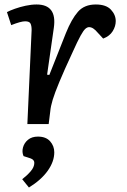

<svg xmlns="http://www.w3.org/2000/svg" viewBox="-20 -553 568 856"><path d="M121 -419Q121 -438 116 -448Q111 -458 92 -458Q73 -458 30 -441L11 -499Q24 -506 46.5 -514Q69 -522 94.5 -527.5Q120 -533 143 -533Q235 -533 220 -429L190 -220L200 -219L274 -406Q299 -468 327.5 -500.5Q356 -533 407 -533Q453 -533 474.5 -510Q496 -487 496 -459Q496 -436 482.5 -414Q469 -392 440 -381L415 -408Q406 -419 396.5 -425.5Q387 -432 377 -432Q369 -432 360.5 -424.5Q352 -417 339 -393.5Q326 -370 304 -321Q265 -237 244.5 -187.5Q224 -138 215 -108.5Q206 -79 204 -56L197 0H102ZM109 283 79 246Q100 230 116.5 211Q133 192 133 173Q133 159 116 153L85 143Q77 125 82.5 104.5Q88 84 105 70Q122 56 149 56Q185 56 203.5 77Q222 98 222 126Q222 167 193 208Q164 249 109 283Z"/></svg>

Font: Literata 7pt Medium
Style: Italic
Weight: 500
Italic angle: -2°
Designer: Latin by Veronika Burian and Jose Scaglione. Greek by Irene Vlachou. Cyrillic by Vera Evstafieva
Foundry: TypeTogether
Version: Version 3.002